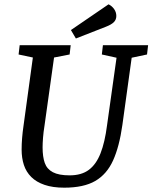

<svg xmlns="http://www.w3.org/2000/svg" viewBox="-20 -857 705 888"><path d="M277 11Q224 11 186 -2Q148 -15 124.5 -38.5Q101 -62 90.5 -94Q80 -126 80 -165Q80 -216 89 -277L132 -591L66 -605L71 -648H307L302 -605L230 -591L186 -277Q181 -246 179 -220Q177 -194 177 -175Q177 -132 187 -103.5Q197 -75 224.5 -60.5Q252 -46 302 -46Q357 -46 391 -71.5Q425 -97 445 -148Q465 -199 475 -277L519 -590L451 -605L456 -648H665L660 -605L589 -590L546 -279Q532 -179 503 -115Q474 -51 420.5 -20Q367 11 277 11ZM331 -679 308 -718 482 -837Q497 -830 507.5 -815.5Q518 -801 518 -783Q518 -766 506.5 -754.5Q495 -743 469 -733Z"/></svg>

Font: Faustina Light Medium
Style: Italic
Weight: 500
Italic angle: -8°
Version: Version 1.200